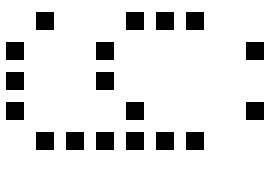

<svg xmlns="http://www.w3.org/2000/svg" viewBox="-150 -570 900 640"><g transform="rotate(90 300.0 -250.0)"><path d="M121 -680Q120 -680 120 -680Q120 -680 120 -679V-621Q120 -620 120 -620Q120 -620 121 -620H179Q180 -620 180 -620Q180 -620 180 -621V-679Q180 -680 180 -680Q180 -680 179 -680ZM321 -680Q320 -680 320 -680Q320 -680 320 -679V-621Q320 -620 320 -620Q320 -620 321 -620H379Q380 -620 380 -620Q380 -620 380 -621V-679Q380 -680 380 -680Q380 -680 379 -680ZM21 -480Q20 -480 20 -480Q20 -480 20 -479V-421Q20 -420 20 -420Q20 -420 21 -420H79Q80 -420 80 -420Q80 -420 80 -421V-479Q80 -480 80 -480Q80 -480 79 -480ZM421 -480Q420 -480 420 -480Q420 -480 420 -479V-421Q420 -420 420 -420Q420 -420 421 -420H479Q480 -420 480 -420Q480 -420 480 -421V-479Q480 -480 480 -480Q480 -480 479 -480ZM21 -380Q20 -380 20 -380Q20 -380 20 -379V-321Q20 -320 20 -320Q20 -320 21 -320H79Q80 -320 80 -320Q80 -320 80 -321V-379Q80 -380 80 -380Q80 -380 79 -380ZM421 -380Q420 -380 420 -380Q420 -380 420 -379V-321Q420 -320 420 -320Q420 -320 421 -320H479Q480 -320 480 -320Q480 -320 480 -321V-379Q480 -380 480 -380Q480 -380 479 -380ZM21 -280Q20 -280 20 -280Q20 -280 20 -279V-221Q20 -220 20 -220Q20 -220 21 -220H79Q80 -220 80 -220Q80 -220 80 -221V-279Q80 -280 80 -280Q80 -280 79 -280ZM321 -280Q320 -280 320 -280Q320 -280 320 -279V-221Q320 -220 320 -220Q320 -220 321 -220H379Q380 -220 380 -220Q380 -220 380 -221V-279Q380 -280 380 -280Q380 -280 379 -280ZM421 -280Q420 -280 420 -280Q420 -280 420 -279V-221Q420 -220 420 -220Q420 -220 421 -220H479Q480 -220 480 -220Q480 -220 480 -221V-279Q480 -280 480 -280Q480 -280 479 -280ZM121 -180Q120 -180 120 -180Q120 -180 120 -179V-121Q120 -120 120 -120Q120 -120 121 -120H179Q180 -120 180 -120Q180 -120 180 -121V-179Q180 -180 180 -180Q180 -180 179 -180ZM221 -180Q220 -180 220 -180Q220 -180 220 -179V-121Q220 -120 220 -120Q220 -120 221 -120H279Q280 -120 280 -120Q280 -120 280 -121V-179Q280 -180 280 -180Q280 -180 279 -180ZM421 -180Q420 -180 420 -180Q420 -180 420 -179V-121Q420 -120 420 -120Q420 -120 421 -120H479Q480 -120 480 -120Q480 -120 480 -121V-179Q480 -180 480 -180Q480 -180 479 -180ZM421 -80Q420 -80 420 -80Q420 -80 420 -79V-21Q420 -20 420 -20Q420 -20 421 -20H479Q480 -20 480 -20Q480 -20 480 -21V-79Q480 -80 480 -80Q480 -80 479 -80ZM21 20Q20 20 20 20Q20 20 20 21V79Q20 80 20 80Q20 80 21 80H79Q80 80 80 80Q80 80 80 79V21Q80 20 80 20Q80 20 79 20ZM421 20Q420 20 420 20Q420 20 420 21V79Q420 80 420 80Q420 80 421 80H479Q480 80 480 80Q480 80 480 79V21Q480 20 480 20Q480 20 479 20ZM121 120Q120 120 120 120Q120 120 120 121V179Q120 180 120 180Q120 180 121 180H179Q180 180 180 180Q180 180 180 179V121Q180 120 180 120Q180 120 179 120ZM221 120Q220 120 220 120Q220 120 220 121V179Q220 180 220 180Q220 180 221 180H279Q280 180 280 180Q280 180 280 179V121Q280 120 280 120Q280 120 279 120ZM321 120Q320 120 320 120Q320 120 320 121V179Q320 180 320 180Q320 180 321 180H379Q380 180 380 180Q380 180 380 179V121Q380 120 380 120Q380 120 379 120Z"/></g></svg>

Font: Doto Black Medium
Style: Regular
Weight: 500
Monospace: yes
Version: Version 1.000